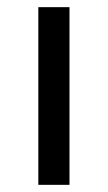

<svg xmlns="http://www.w3.org/2000/svg" viewBox="-20 -516 301 536"><path d="M87 0V-496H174V0Z"/></svg>

Font: Nunito Sans 7pt SemiCondensed
Style: Regular
Weight: 400
Width: 4
Designer: Vernon Adams
Foundry: Vernon Adams
Version: Version 3.101;gftools[0.9.27]